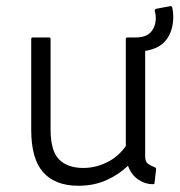

<svg xmlns="http://www.w3.org/2000/svg" viewBox="-20 -660 575 615"><path d="M475 -74Q475 -70 470 -70Q444 -70 422 -85.5Q400 -101 390 -129Q361 -101 321 -83Q281 -65 231 -65Q157 -65 118.5 -108Q80 -151 80 -244V-535Q80 -540 85 -540H137Q142 -540 142 -535V-246Q142 -176 169.5 -149Q197 -122 247 -122Q285 -122 321.5 -139.5Q358 -157 383 -192V-535Q383 -540 388 -540H414Q448 -540 463.5 -557.5Q479 -575 479 -603Q479 -614 476 -624Q474 -630 481 -632L524 -640Q532 -642 532 -634Q535 -621 535 -607Q535 -562 513 -533Q491 -504 445 -497V-159Q445 -142 454 -135.5Q463 -129 476 -124Q480 -123 480 -118Z"/></svg>

Font: Gowun Dodum
Style: Regular
Weight: 400
Designer: Yanghee Ryu
Foundry: Yanghee Ryu
Version: Version 2.000